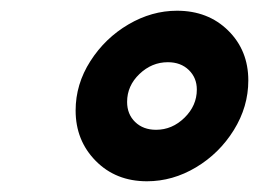

<svg xmlns="http://www.w3.org/2000/svg" viewBox="-20 -799 486 358"><path d="M121 -593Q121 -642 148.5 -685Q176 -728 219.5 -753.5Q263 -779 310 -779Q368 -779 405.5 -742Q443 -705 443 -649Q443 -600 416 -556.5Q389 -513 345.5 -487Q302 -461 254 -461Q196 -461 158.5 -499Q121 -537 121 -593ZM347 -632Q347 -654 332 -668.5Q317 -683 293 -683Q263 -683 240 -661Q217 -639 217 -609Q217 -586 232 -571.5Q247 -557 271 -557Q301 -557 324 -579.5Q347 -602 347 -632Z"/></svg>

Font: Open Sauce One Black Italic
Style: Regular
Weight: 900
Italic angle: -10°
Designer: Alfredo Marco Pradil
Foundry: Creative Sauce Fz LLC
Version: Version 1.477